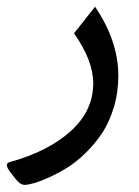

<svg xmlns="http://www.w3.org/2000/svg" viewBox="-20 -278 407 561"><path d="M257.8 -258.3Q325.7 -158.2 325.7 -56.6Q325.7 -7.3 312.3 36.6Q298.8 80.6 277.6 112.1Q256.3 143.6 229.2 169.9Q202.1 196.3 174.8 212.9Q147.5 229.5 121.8 241Q96.2 252.4 78.6 257.3Q61 262.2 52.2 262.2Q40 262.2 28.3 248L9.3 224.1Q-8.3 200.2 7.8 195.8Q120.1 165 186.3 105.5Q252.4 45.9 252.4 -34.7Q252.4 -101.1 196.3 -180.7Z"/></svg>

Font: Sahel FD
Style: FD
Weight: 400
Foundry: Saber Rastikerdar (saber.rastikerdar@gmail.com)
Version: Version 3.3.1